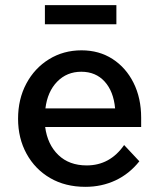

<svg xmlns="http://www.w3.org/2000/svg" viewBox="-20 -708 618 744"><path d="M461 -146 520 -83Q481 -34 427.5 -9Q374 16 311 16Q233 16 174.5 -18Q116 -52 83 -112Q50 -172 50 -248Q50 -324 82 -384Q114 -444 170 -478.5Q226 -513 296 -513Q364 -513 416 -479.5Q468 -446 497.5 -387Q527 -328 527 -252V-216H155Q164 -148 206 -107.5Q248 -67 316 -67Q406 -67 461 -146ZM295 -430Q239 -430 201.5 -391.5Q164 -353 156 -288H426Q420 -354 385.5 -392Q351 -430 295 -430ZM431 -614H154V-688H431Z"/></svg>

Font: Wix Madefor Text Medium
Style: Regular
Weight: 500
Designer: Dalton Maag Ltd
Foundry: Dalton Maag Ltd
Version: Version 3.100